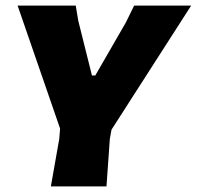

<svg xmlns="http://www.w3.org/2000/svg" viewBox="-20 -667 704 687"><path d="M664 -647 379 -203 373 -170 361 0H162L192 -170L195 -207L43 -647H251L260 -593L309 -397H321L430 -586L460 -647Z"/></svg>

Font: Alegreya Sans SC Black
Style: Italic
Weight: 900
Italic angle: -7°
Designer: Juan Pablo del Peral
Foundry: Huerta Tipografica
Version: Version 2.007